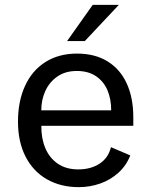

<svg xmlns="http://www.w3.org/2000/svg" viewBox="-20 -760 616 790"><path d="M297 -539.5Q370.5 -539.5 422.5 -507.5Q474.5 -475.5 501.5 -416.5Q528.5 -357.5 528.5 -277V-242.5H150Q149.5 -191 166.5 -150.5Q183.5 -110 217.8 -86.5Q252 -63 302 -63Q354 -63 390 -86.8Q426 -110.5 436.5 -154.5L516 -120.5Q500 -79 467.5 -49.5Q435 -20 392.8 -5Q350.5 10 304 10Q230 10 173.2 -22.2Q116.5 -54.5 85.2 -115.5Q54 -176.5 54 -259.5Q54 -343 82.8 -406.2Q111.5 -469.5 166.5 -504.5Q221.5 -539.5 297 -539.5ZM437.5 -306Q437.5 -353 421.8 -389.5Q406 -426 374.2 -447Q342.5 -468 296 -468Q248.5 -468 215.5 -444.8Q182.5 -421.5 166 -384.5Q149.5 -347.5 150 -306ZM469 -740 329 -591H256L361.5 -740Z"/></svg>

Font: 1883 Sans
Style: Regular
Weight: 400
Designer: 1883 Sans project is a fork of Public Sans.
Version: Version 1.009